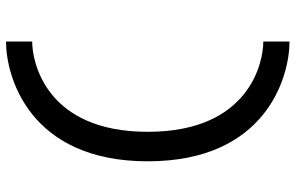

<svg xmlns="http://www.w3.org/2000/svg" viewBox="-188 -600 960 623"><g transform="rotate(-90 291.5 -289.0)"><path d="M79.1 -289.1C79.1 94.2 352.1 170.9 467.8 170.9V85.9C398.4 85.9 174.8 39.6 174.8 -289.1C174.8 -617.2 398.4 -664.1 467.8 -664.1V-749C352.1 -749 79.1 -671.9 79.1 -289.1Z"/></g></svg>

Font: Plaster
Style: Regular
Weight: 400
Designer: Eben Sorkin
Foundry: Eben Sorkin
Version: Version 1.007